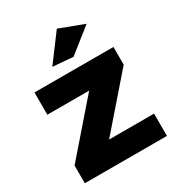

<svg xmlns="http://www.w3.org/2000/svg" viewBox="-183 -883 920 999"><g transform="rotate(-30 277.5 -384.0)"><path d="M43.1 -540.1 517.3 -539.7V-433.1L256.7 -133.7H526.9V0.4L33.6 0V-106.6L294.1 -406L43.1 -406.4ZM309.6 -769.3 456.7 -714 311.9 -599.1 190 -609.1Z"/></g></svg>

Font: Alexandria
Style: Regular
Weight: 400
Designer: Mohamed Gaber
Foundry: Kief Type Foundry
Version: Version 5.100